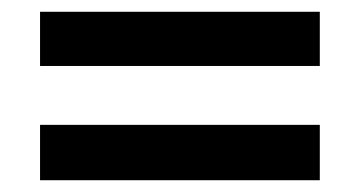

<svg xmlns="http://www.w3.org/2000/svg" viewBox="-20 -488 612 326"><path d="M48 -376H523V-468H48ZM48 -182H523V-276H48Z"/></svg>

Font: Noto Sans Telugu SemiBold
Style: Regular
Weight: 600
Designer: Jelle Bosma - Monotype Design Team
Foundry: Monotype Imaging Inc.
Version: Version 2.005